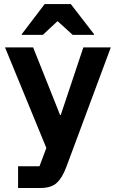

<svg xmlns="http://www.w3.org/2000/svg" viewBox="-20 -736 577 956"><path d="M70 200V91.7H176.7L210.8 0.8L5 -500H145L279.2 -163.3H282.5L395 -500H531.7L345.8 0L310 95.8Q290.8 148.3 262.9 174.2Q235 200 181.7 200ZM88.3 -562.5V-565.8L202.5 -715.8H332.5L448.3 -565.8V-562.5H341.7L266.7 -630.8L193.3 -562.5Z"/></svg>

Font: Funnel Sans
Style: Bold
Weight: 700
Designer: NORD ID, Kristian Moeller
Foundry: Dicotype
Version: Version 1.000